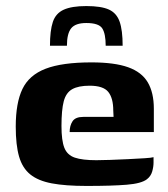

<svg xmlns="http://www.w3.org/2000/svg" viewBox="-20 -608 554 634"><path d="M265 -588Q314 -588 339.5 -576.5Q365 -565 375 -536.5Q385 -508 385 -457H329Q329 -497 317.5 -514.5Q306 -532 265 -532Q229 -532 215 -514.5Q201 -497 201 -457H145Q145 -507 154.5 -535.5Q164 -564 190.5 -576Q217 -588 265 -588ZM266 6Q196 6 151 -2.5Q106 -11 80 -32Q54 -53 43 -91Q32 -129 32 -190Q32 -268 54 -314Q76 -360 130.5 -381Q185 -402 282 -402Q358 -402 403 -386Q448 -370 468 -336Q488 -302 488 -249V-172H210Q210 -193 219.5 -207.5Q229 -222 255 -222H355L354 -243Q354 -284 337.5 -304.5Q321 -325 276 -325Q239 -325 218.5 -313.5Q198 -302 190.5 -273.5Q183 -245 183 -192Q183 -144 192.5 -120Q202 -96 227 -87.5Q252 -79 298 -79Q315 -79 344 -80Q373 -81 403.5 -82.5Q434 -84 457.5 -85.5Q481 -87 487 -89V-71Q487 -57 482.5 -41.5Q478 -26 465 -16Q447 -2 398.5 2Q350 6 266 6Z"/></svg>

Font: r_Genos
Style: Bold
Weight: 700
Designer: Robert E. Leuschke
Foundry: Robert E. Leuschke
Version: Version 2.000;June 29, 2024;FontCreator 14.0.0.2814 32-bit